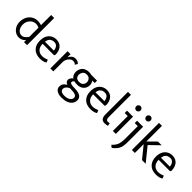

<svg xmlns="http://www.w3.org/2000/svg" viewBox="227 -2043 3606 3606"><g transform="rotate(45 2029.5 -240.0)"><path d="M227.1 8.8Q170.4 8.8 124.5 -22.5Q78.6 -53.7 54.2 -103.8Q29.8 -153.8 29.8 -210.9Q29.8 -324.7 95.9 -395.8Q162.1 -466.8 260.3 -466.8Q301.3 -466.8 358.4 -451.2V-720.2H439V0H358.4V-53.7Q303.2 8.8 227.1 8.8ZM358.4 -382.8Q317.9 -404.3 278.3 -404.3Q210 -404.3 160.2 -352.5Q108.4 -297.4 108.4 -221.2Q108.4 -145 144.8 -99.6Q181.2 -54.2 234.4 -54.2Q270.5 -54.2 303.2 -78.9Q335.9 -103.5 358.4 -141.6Z M763.2 -404.3Q695.3 -404.3 661.6 -363.3Q638.2 -335 630.9 -283.2H867.7Q863.3 -336.4 835.9 -370.6Q808.1 -404.3 763.2 -404.3ZM928.2 -26.9Q875.5 8.8 785.6 8.8Q671.9 8.8 610.4 -56.2Q548.8 -121.1 548.8 -229Q548.8 -369.6 640.1 -432.6Q690.9 -466.8 753.4 -466.8Q850.1 -466.8 899.9 -401.4Q941.9 -345.2 944.8 -253.9L933.1 -224.6H627.4Q628.4 -143.6 670.9 -98.9Q713.4 -54.2 784.2 -54.2Q837.9 -54.2 907.2 -83Z M1057.6 0V-458H1136.2V-374Q1153.8 -412.1 1186.3 -439.5Q1218.8 -466.8 1260 -466.8Q1301.3 -466.8 1327.9 -452.4Q1354.5 -438 1363.3 -421.9L1330.1 -372.1Q1323.2 -380.9 1316.9 -386.7Q1298.8 -404.3 1263.7 -404.3Q1228.5 -404.3 1200.2 -381.8Q1171.9 -358.9 1155.3 -326.2Q1138.7 -293.5 1136.2 -260.7V0Z M1623 -403.8Q1545.9 -403.8 1524.4 -332Q1518.6 -313.5 1518.6 -293.9Q1518.6 -253.4 1543.5 -227.8Q1568.4 -202.1 1623 -202.1Q1700.2 -202.1 1721.7 -268.6Q1727.5 -285.6 1727.5 -302.7Q1727.5 -338.4 1704.6 -369.1Q1677.7 -403.8 1623 -403.8ZM1775.9 -395.5Q1806.2 -352.5 1806.2 -303.2Q1806.2 -223.1 1746.6 -175.8Q1701.2 -139.2 1623 -139.2Q1581.1 -139.2 1547.9 -147.9Q1519 -126 1519 -98.1Q1519 -59.6 1644.5 -59.6Q1789.1 -59.6 1828.6 10.3Q1840.8 31.7 1840.8 59.1Q1840.8 119.1 1807.1 160.6Q1742.7 240.2 1589.8 240.2Q1512.2 240.2 1463.6 209Q1415 177.7 1415 117.7Q1415 56.6 1464.8 16.1Q1479.5 4.4 1501 -8.8Q1440.4 -29.3 1440.4 -83Q1440.4 -103 1454.1 -127.9Q1467.8 -152.8 1495.6 -172.4Q1441.4 -211.4 1439.9 -292V-294.9Q1439.9 -357.9 1479.5 -408.7Q1500 -435.1 1537.1 -450.9Q1574.2 -466.8 1616 -466.8Q1657.7 -466.8 1687.5 -458H1840.8V-395.5ZM1576.2 2.9Q1528.8 29.3 1512.7 51.3Q1493.7 76.7 1493.7 105Q1493.7 133.3 1510.7 149.4Q1540 177.2 1604.5 177.2Q1693.4 177.2 1738.3 133.3Q1762.2 109.9 1762.2 76.2Q1762.2 41.5 1734.9 25.9Q1705.6 10.3 1678.2 7.3Q1641.1 3.4 1614 3.4Q1586.9 3.4 1576.2 2.9Z M2105.5 -404.3Q2037.6 -404.3 2003.9 -363.3Q1980.5 -335 1973.1 -283.2H2210Q2205.6 -336.4 2178.2 -370.6Q2150.4 -404.3 2105.5 -404.3ZM2270.5 -26.9Q2217.8 8.8 2127.9 8.8Q2014.2 8.8 1952.6 -56.2Q1891.1 -121.1 1891.1 -229Q1891.1 -369.6 1982.4 -432.6Q2033.2 -466.8 2095.7 -466.8Q2192.4 -466.8 2242.2 -401.4Q2284.2 -345.2 2287.1 -253.9L2275.4 -224.6H1969.7Q1970.7 -143.6 2013.2 -98.9Q2055.7 -54.2 2126.5 -54.2Q2180.2 -54.2 2249.5 -83Z M2501.5 8.8Q2399.9 8.8 2399.9 -120.1V-720.2H2478.5V-125Q2478.5 -87.4 2493.4 -71Q2508.3 -54.7 2521 -54.7Q2533.7 -54.7 2576.7 -58.6L2583 -1.5Q2534.2 8.8 2501.5 8.8Z M2796.4 -458V0H2717.8V-395.5H2636.7V-458ZM2716.1 -597.4Q2699.2 -614.7 2699.2 -639.2Q2699.2 -663.6 2716.1 -680.9Q2732.9 -698.2 2756.8 -698.2Q2780.8 -698.2 2797.6 -680.9Q2814.5 -663.6 2814.5 -639.2Q2814.5 -614.7 2797.6 -597.4Q2780.8 -580.1 2756.8 -580.1Q2732.9 -580.1 2716.1 -597.4Z M3063.5 -458V-54.2Q3063.5 46.4 3043.9 99.6Q3013.7 181.6 2925.3 240.2L2881.3 205.1Q2934.6 153.3 2954.6 112.3Q2984.9 50.3 2984.9 -54.2V-395.5H2903.8V-458ZM2983.2 -597.4Q2966.3 -614.7 2966.3 -639.2Q2966.3 -663.6 2983.2 -680.9Q3000 -698.2 3023.9 -698.2Q3047.9 -698.2 3064.7 -680.9Q3081.5 -663.6 3081.5 -639.2Q3081.5 -614.7 3064.7 -597.4Q3047.9 -580.1 3023.9 -580.1Q3000 -580.1 2983.2 -597.4Z M3302.2 0H3223.6V-720.2H3302.2V-304.7L3458 -458H3555.7L3367.2 -274.4L3589.4 0H3492.2L3302.2 -233.9Z M3844.2 -404.3Q3776.4 -404.3 3742.7 -363.3Q3719.2 -335 3711.9 -283.2H3948.7Q3944.3 -336.4 3917 -370.6Q3889.2 -404.3 3844.2 -404.3ZM4009.3 -26.9Q3956.5 8.8 3866.7 8.8Q3752.9 8.8 3691.4 -56.2Q3629.9 -121.1 3629.9 -229Q3629.9 -369.6 3721.2 -432.6Q3772 -466.8 3834.5 -466.8Q3931.2 -466.8 3981 -401.4Q4022.9 -345.2 4025.9 -253.9L4014.2 -224.6H3708.5Q3709.5 -143.6 3752 -98.9Q3794.4 -54.2 3865.2 -54.2Q3918.9 -54.2 3988.3 -83Z"/></g></svg>

Font: Molengo
Style: Regular
Weight: 400
Designer: moyogo
Foundry: moyogo
Version: Version 0.11; ttfautohint (v0.8) -G 32 -r 16 -x